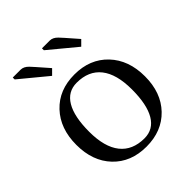

<svg xmlns="http://www.w3.org/2000/svg" viewBox="-191 -785 908 908"><g transform="rotate(-45 262.5 -331.5)"><path d="M241.2 -658.2V-670.9H293Q313.5 -670.9 332 -651.9Q335.9 -648.4 352.1 -629.9L403.8 -570.8L377.9 -544.9ZM45.9 -658.2V-670.9H98.1Q118.7 -670.9 137.2 -651.9Q141.1 -648.4 157.2 -629.9L209 -570.8L183.1 -544.9ZM283.2 -26.9Q342.8 -26.9 373.8 -79.3Q404.8 -131.8 404.8 -232.9Q404.8 -335 363.3 -387.5Q321.8 -439.9 242.2 -439.9Q182.6 -439.9 151.4 -387.5Q120.1 -335 120.1 -233.9Q120.1 -131.8 161.9 -79.3Q203.6 -26.9 283.2 -26.9ZM95.9 -408.4Q158.7 -475.1 262.2 -475.1Q365.7 -475.1 429 -408.4Q492.2 -341.8 492.2 -232.9Q492.2 -124 429 -58.1Q365.7 7.8 262.2 7.8Q158.7 7.8 95.9 -58.1Q33.2 -124 33.2 -232.9Q33.2 -341.8 95.9 -408.4Z"/></g></svg>

Font: Resagokr
Style: Regular
Weight: 500
Designer: gluk
Foundry: gluk
Version: Version 0.95